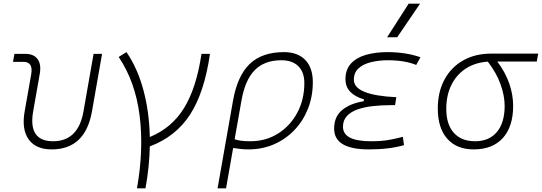

<svg xmlns="http://www.w3.org/2000/svg" viewBox="-20 -815 2991 1060"><path d="M265.1 9.8Q177.2 9.8 137.9 -45.9Q98.6 -101.6 116.2 -200.2L152.3 -405.3Q164.1 -473.6 109.4 -473.6H51.8L59.6 -517.6H120.1Q167 -517.6 188 -488Q209 -458.5 199.2 -405.3L163.1 -200.2Q134.3 -35.2 272.9 -35.2Q412.1 -35.2 440.9 -200.2L496.6 -517.6H543.5L487.8 -200.2Q450.7 9.8 265.1 9.8Z M736.3 224.6Q774.4 8.8 750.7 -177.5Q727.1 -363.8 635.3 -500.5L678.2 -527.3Q739.3 -438.5 771.7 -317.9Q804.2 -197.3 807.1 -58.6Q928.7 -108.4 996.8 -219.7Q1064.9 -331.1 1092.3 -517.6H1139.2Q1108.4 -304.2 1029.1 -182.1Q949.7 -60.1 807.1 -6.8Q804.7 106.9 783.2 224.6Z M1547.9 -527.3Q1623.5 -527.3 1665.3 -484.1Q1707 -440.9 1707 -361.3Q1707 -282.2 1680.2 -214.6Q1653.3 -147 1605.2 -96.7Q1557.1 -46.4 1492.4 -18.3Q1427.7 9.8 1351.6 9.8Q1330.1 9.8 1309.3 7.6Q1288.6 5.4 1267.1 2L1228 224.6H1181.2L1266.6 -260.3Q1291 -397.5 1359.1 -462.4Q1427.2 -527.3 1547.9 -527.3ZM1275.4 -46.4Q1303.7 -35.2 1362.3 -35.2Q1447.3 -35.2 1514.6 -77.4Q1582 -119.6 1621.1 -192.4Q1660.2 -265.1 1660.2 -356.4Q1660.2 -416.5 1627 -449.5Q1593.8 -482.4 1533.2 -482.4Q1440.4 -482.4 1386.7 -428.2Q1333 -374 1313 -259.3Z M2016.1 9.8Q1824.7 9.8 1824.7 -105Q1824.7 -171.9 1869.9 -208.3Q1915 -244.6 1987.8 -255.9L1989.7 -266.1Q1887.2 -296.9 1887.2 -377Q1887.2 -431.6 1918 -464.6Q1948.7 -497.6 2001.2 -512.5Q2053.7 -527.3 2118.7 -527.3Q2219.7 -527.3 2301.3 -499L2277.8 -456.5Q2213.9 -482.4 2121.6 -482.4Q2071.8 -482.4 2028.8 -471.9Q1985.8 -461.4 1959.7 -438Q1933.6 -414.6 1933.6 -374.5Q1933.6 -289.6 2168 -278.3L2161.1 -234.4H2133.3Q2085 -234.4 2038.6 -229.2Q1992.2 -224.1 1954.8 -211.2Q1917.5 -198.2 1895.5 -174.8Q1873.5 -151.4 1873.5 -115.2Q1873.5 -35.2 2027.8 -35.2Q2088.4 -35.2 2129.9 -43Q2171.4 -50.8 2204.1 -59.6L2210.4 -13.7Q2130.4 9.8 2016.1 9.8ZM2117.2 -609.4 2236.3 -794.9H2299.3L2172.9 -609.4Z M2595.2 9.8Q2501 9.8 2449 -49.3Q2397 -108.4 2397 -215.8Q2397 -307.1 2433.6 -375.2Q2470.2 -443.4 2536.6 -481.2Q2603 -519 2691.9 -519H2951.2L2943.4 -475.1H2725.6Q2770 -416 2791.5 -354Q2813 -292 2813 -230.5Q2813 -115.7 2756.1 -53Q2699.2 9.8 2595.2 9.8ZM2673.3 -474.6Q2604 -470.2 2552.2 -436.8Q2500.5 -403.3 2472.2 -346.2Q2443.8 -289.1 2443.8 -213.9Q2443.8 -128.4 2485.4 -81.8Q2526.9 -35.2 2602.5 -35.2Q2680.7 -35.2 2723.4 -86.4Q2766.1 -137.7 2766.1 -230.5Q2766.1 -285.6 2743.7 -348.9Q2721.2 -412.1 2673.3 -474.6Z"/></svg>

Font: Cascadia Mono PL ExtraLight
Style: Italic
Weight: 200
Italic angle: -10°
Monospace: yes
Designer: Aaron Bell
Foundry: Saja Typeworks
Version: Version 2404.023; ttfautohint (v1.8.4)